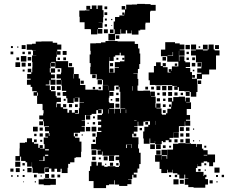

<svg xmlns="http://www.w3.org/2000/svg" viewBox="-20 -932 1176 983"><path d="M83 -109H59V-133H80V-172H81V-201H108V-204H118V-224H144V-204H154V-196H176V-175H183V-189H199V-173H185V-171H208V-194H204V-228H226V-232H212V-250H230V-236H233V-251H231V-260H210V-282H231V-285H205V-311H201V-351H203V-368H198V-397H197V-400H170V-442H152V-460H168V-465H145V-487H137V-498H118V-524H137V-529H119V-553H140V-562H145V-587H146V-614H144V-648H166V-649H149V-673H163V-674H144V-677H117V-705H144V-708H163V-719H192V-720H250V-713H273V-704H294V-678H273V-670H290V-652H272V-669H271V-641H267V-619H293H329V-588H358V-554H357V-530H359V-553H383V-530H390V-497H417V-473H453H483V-470H506V-496H533V-497H507V-523H503V-525H475V-552H442V-590H444V-609H439V-653H444V-672H442V-710H471V-711H497V-715H520V-722H582V-719V-720H612H670V-707H687V-684H694V-658H698V-604H693V-579H686V-556H663V-554H684V-528H688V-494H684V-468H658V-491H656V-468H688V-467H714V-468H748V-443H749V-463H773V-439H753V-437H777V-405H776V-381H780V-402H802V-380H781V-377H807V-349H809V-345H830V-352H837V-375H856V-385H845V-397H857V-386H859V-411H841V-431H861V-413H867V-435H895V-437H927V-413H930V-432H952V-410H933V-408H958V-374H936V-343H953V-319H932V-314H954V-288H928V-310H926V-286H896V-306V-286H869H896V-256H869V-255H895V-227H867V-253H866V-226H848V-218H858V-204H844V-214H828V-204H814V-210H808V-194H774V-210H773V-199H749V-223H746V-196H716V-223H713V-259H739H719V-283H739V-293H748V-311H723V-309H714V-288H688V-309H685V-287H667V-284H684V-258H665V-248H678V-234H664V-247H657V-229H689V-193H687V-172H692V-150H700V-92H693V-69H684V-48H665V-39H679V-23H663V-37H657V-15H636V-13H653V11H632V20H590V13H567V-9H564V12H538V16H523V31H459V-5H435V-57H441V-81H448V-104H474V-84H481V-101H501V-84H514V-78H531V-81H571V-77H589V-83H593V-100H590V-112H572V-130H590V-137H567V-135H537H505V-156H502V-140H480V-162H496V-165H475V-191V-167H447V-195H471V-231H476V-256H499V-262H482V-280H498V-292H482V-310H498V-319H479V-343H502V-350H507V-372H484V-370H500V-352H482V-368H473V-349H449V-368V-343H415V-317H398V-315H415V-287H398V-284H414V-258H390V-252H360H358V-234H364V-227H387V-207H397V-155H395V-127H368V-124H361V-101H339V-93H329V-73H326V-46H296V-68H290V-52H272V-68H259V-53H243V-69H258H231V-51H211V-71H229V-74H208V-44H174V-47H147V-74H144V-101H143V-79H119V-101H111V-108H88V-130H83ZM807 -495H775V-497H747V-521H741V-561H768V-594H779V-613H803V-594H813V-609H829V-593H814V-588H838V-561H853V-564H844V-578H858V-569H860V-592H893V-616H866V-646V-666H864V-648H838V-646H866V-616H836V-644H804V-678H826V-716H876V-710H900V-704H924V-678H900V-675H925V-647H897V-672H896V-646V-619H898V-644H924V-619H929V-591V-613H953V-589H931V-584H954V-563H963V-529H988V-554H1011V-560H990V-582H1011V-591H1013V-613H983V-643V-648H958V-674H983V-678H958V-704H984V-679H1019V-674H1043V-679H1048V-704H1074V-679H1079V-674H1104V-648H1086V-626V-576H1051V-551H1014V-528H989V-501H991V-461H985V-437H957V-461H951V-441H931V-461H951V-464H924V-466H896V-486H890V-472H872V-490H886V-492H862V-470H840V-492H862V-496H836V-521V-496H807ZM1043 -679H1019V-703H1043ZM952 -680H930V-702H952ZM1101 -681H1081V-701H1101ZM111 -681H91V-701H111ZM46 -686H36V-696H46ZM1005 -687H997V-695H1005ZM74 -688H68V-694H74ZM321 -651H301V-671H321ZM138 -654H124V-668H138ZM48 -654H34V-668H48ZM107 -655H95V-667H107ZM947 -655H935V-667H947ZM539 -583H538V-560H562H567V-585H589V-588H568V-614H594V-593V-618H617V-648H598V-662H593V-649H570V-642H542H562V-620H540V-640H539V-613ZM1019 -648H1036H1019ZM115 -617H87V-645H115ZM140 -622H122V-640H140ZM830 -622H812V-640H830ZM978 -624H964V-638H978ZM78 -624H64V-638H78ZM318 -624H304V-638H318ZM947 -625H935V-637H947ZM287 -625H275V-637H287ZM616 -626H606V-636H616ZM586 -626H576V-636H586ZM270 -402H268V-383H271V-401H291V-383H303V-399H319V-383H303V-375H325V-355H334V-368H348V-355H363V-369H379V-353H365V-350H384V-378H387V-405H410V-407H387V-432H363V-431H381V-411H361V-429H357V-405H325V-429H319V-441H301V-461H319V-467H297V-494H294V-522H293V-499H269V-523H292V-560H294V-583H293H263V-615H242V-611H261V-591H241V-610H239V-583H235V-561H240V-582H262V-560H241V-551H261V-531H241V-524H264V-498H238V-521H233V-499H214V-495H235V-471H241V-465H265V-440H270V-432H292V-410H270ZM83 -589H59V-613H83ZM111 -591H91V-611H111ZM1011 -591H991V-611H1011ZM980 -592H962V-610H980ZM349 -593H333V-609H349ZM559 -593H543V-609H559ZM139 -593H123V-609H139ZM887 -595H875V-607H887ZM561 -561H541V-581H561ZM140 -562H122V-580H140ZM287 -565H275V-577H287ZM106 -566H96V-576H106ZM975 -567H967V-575H975ZM292 -530H270V-552H292ZM470 -532H452V-550H470ZM978 -534H964V-548H978ZM502 -500H480V-522H502ZM1010 -502H992V-520H1010ZM409 -503H393V-519H409ZM564 -378H540V-375H565V-351H567V-375H595V-353H598V-374H621V-376H596V-406H621H596V-436H624H596V-462H592V-487H588V-474H574V-488H587V-494H569V-493H565V-467H540V-432H537V-410H540V-404H564ZM537 -470V-493H536V-470ZM832 -470H810V-492H832ZM801 -471H781V-491H801ZM291 -471H271V-491H291ZM261 -471H241V-491H261ZM768 -474H754V-488H768ZM738 -474H724V-488H738ZM497 -475H485V-487H497ZM467 -475H455V-487H467ZM561 -441H541V-461H561ZM861 -441H841V-461H861ZM830 -442H812V-460H830ZM289 -443H273V-459H289ZM889 -443H873V-459H889ZM174 -442V-458H170V-442ZM797 -445H785V-457H797ZM917 -445H905V-457H917ZM587 -445H575V-457H587ZM590 -412H572V-430H590ZM799 -413H783V-429H799ZM827 -415H815V-427H827ZM316 -416H306V-426H316ZM555 -417H547V-425H555ZM591 -381H571V-401H591ZM349 -383H333V-399H349ZM378 -384H364V-398H378ZM828 -384H814V-398H828ZM537 -351V-372H535V-351ZM626 -353V-371H624V-353ZM828 -354H814V-368H828ZM442 -320H420V-342H442ZM201 -321H181V-341H201ZM466 -326H456V-336H466ZM667 -315H679V-317H667ZM751 -314H773H751ZM775 -293V-313H774V-293ZM201 -291H181V-311H201ZM738 -294H724V-308H738ZM467 -295H455V-307H467ZM434 -298H428V-304H434ZM173 -259H149V-283H173ZM473 -259H449V-283H473ZM442 -260H420V-282H442ZM921 -261H901V-281H921ZM950 -262H932V-280H950ZM199 -263H183V-279H199ZM707 -265H695V-277H707ZM974 -268H968V-274H974ZM950 -232H932V-250H950ZM199 -233H183V-249H199ZM469 -233H453V-249H469ZM919 -233H903V-249H919ZM378 -234H364V-248H378ZM167 -235H155V-247H167ZM404 -238H398V-244H404ZM952 -200H930V-222H952ZM889 -203H873V-219H889ZM919 -203H903V-219H919ZM168 -204H154V-218H168ZM467 -205H455V-217H467ZM196 -206H186V-216H196ZM974 -208H968V-214H974ZM1003 -209H999V-213H1003ZM836 -46H806V-67H797V-104H774V-138H807V-165H835V-137H808V-115H809V-133H833V-119H836V-136H858H836V-166H865V-167H866V-196H893V-199H929V-198H958V-195H985V-180H988V-194H1014V-171H1021V-163H1043V-141H1081V-101H1041V-106H1023V-99H1011V-81H991V-92H990V-72H983V-52H1022V-31H1025V-37H1037V-25H1031V-15H1045V13H1031V29H971V26H944V14H926V-16H944V-18H928V-38H924V-18H898V-38H888V-45H865V-63H863V-49H839V-63H836ZM653 -193V-174H655V-193H653V-194H630V-193ZM803 -169H779V-193H803ZM773 -169H749V-193H773ZM629 -174V-192H625V-174ZM828 -174H814V-188H828ZM856 -176H846V-186H856ZM1036 -176H1026V-186H1036ZM211 -162H230V-168H211ZM473 -139H449V-163H473ZM802 -140H780V-162H802ZM211 -134H227V-140H211ZM1023 -136H1041V-139H1023ZM564 -108H538V-134H564ZM531 -111H511V-131H531ZM202 -110H180V-108H208V-131H202ZM470 -112H452V-130H470ZM496 -116H486V-126H496ZM208 -108H227H208ZM84 -78H58V-104H84ZM1071 -81H1051V-101H1071ZM559 -83H543V-99H559ZM587 -85H575V-97H587ZM107 -85H95V-97H107ZM1036 -86H1026V-96H1036ZM524 -88H518V-94H524ZM1104 -48H1078V-74H1104ZM142 -50H120V-72H142ZM81 -51H61V-71H81ZM49 -53H33V-69H49ZM1007 -55H995V-67H1007ZM105 -57H97V-65H105ZM1034 -58H1028V-64H1034ZM514 -44H529H514ZM231 -21H211V-41H231ZM259 -23H243V-39H259ZM168 -24H154V-38H168ZM288 -24H274V-38H288ZM887 -25H875V-37H887ZM1127 -25H1115V-37H1127ZM1096 -26H1086V-36H1096ZM106 -26H96V-36H106ZM856 -26H846V-36H856ZM75 -27H67V-35H75ZM45 -27H37V-35H45ZM194 -28H188V-34H194ZM238 16H204V-18H238V-16H266V14H238ZM894 12H868V-14H894ZM204 12H178V-14H204ZM921 9H901V-11H921ZM1069 7H1053V-9H1069ZM1094 2H1088V-4H1094ZM164 2H158V-4H164ZM103 1H99V-3H103ZM569 -725H535V-759H567V-782H562V-822H569V-845H591V-853H616V-856H606V-868H618V-858H620V-883H603V-901H621V-884H626V-908H655V-909H682V-912H722V-911H751V-907H777V-877H751V-873H748V-848V-816H725V-809H724V-780H698V-776H689V-755H655V-776H653V-761H631V-777H624V-760H600V-782H597V-757H569ZM478 -756H446V-782H442V-783H413V-818H388V-846H386V-878H415V-879H438V-882H422V-902H442V-886H450V-904H474V-886H480V-904H504V-880H510V-844H508V-816H485V-815H505V-789H482V-784H504V-760H480V-782H478ZM529 -885H515V-899H529ZM529 -855H515V-869H529ZM527 -827H517V-837H527ZM555 -829H549V-835H555ZM528 -796H516V-808H528ZM554 -800H550V-804H554ZM532 -762H512V-782H532ZM561 -763H543V-781H561ZM591 -733H573V-751H591Z"/></svg>

Font: Rubik Storm
Style: Regular
Weight: 400
Designer: Hubert and Fischer, NaN
Foundry: Hubert and Fischer, NaN
Version: Version 2.201